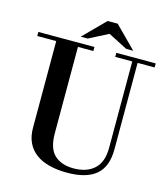

<svg xmlns="http://www.w3.org/2000/svg" viewBox="-133 -1028 1003 1144"><g transform="rotate(15 368.5 -456.0)"><path d="M6 -754H352V-729H257V-196Q257 -103 300 -63Q343 -23 418 -23Q499 -23 545.5 -65.5Q592 -108 592 -196V-729H487V-754H730V-729H625V-196Q625 -88 565.5 -38Q506 12 387 12Q327 12 278 -0.5Q229 -13 194.5 -38.5Q160 -64 141.5 -103Q123 -142 123 -195V-729H6ZM538 -792 419 -853 300 -792H257L388 -924H450L581 -792Z"/></g></svg>

Font: Libre Bodoni
Style: Regular
Weight: 400
Designer: Pablo Impallari, Rodrigo Fuenzalida
Foundry: Pablo Impallari, Rodrigo Fuenzalida
Version: Version 1.001; ttfautohint (v1.5.65-e2d9)